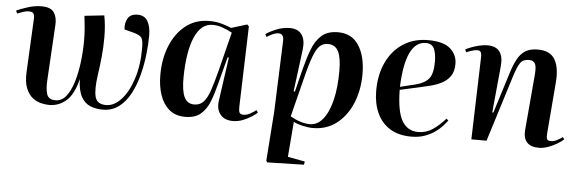

<svg xmlns="http://www.w3.org/2000/svg" viewBox="-49 -687 3217 1070"><g transform="rotate(5 1559.5 -152.0)"><path d="M497 -510Q508 -455 508 -387Q508 -334 503 -282Q498 -230 490 -176Q478 -92 489 -52.5Q500 -13 550 -13Q595 -13 634.5 -56Q674 -99 698.5 -174.5Q723 -250 723 -346Q723 -390 713.5 -404Q704 -418 672 -427L616 -442Q612 -479 627.5 -504.5Q643 -530 682 -530Q721 -530 738.5 -500Q756 -470 756 -420Q756 -372 749.5 -314Q743 -256 728 -198Q713 -140 687.5 -92Q662 -44 624 -15Q586 14 533 14Q495 14 463.5 1Q432 -12 413 -46.5Q394 -81 392 -145Q371 -58 329.5 -22Q288 14 234 14Q215 14 190 8.5Q165 3 142 -14.5Q119 -32 104.5 -67Q90 -102 93 -159L108 -460Q109 -491 88.5 -494.5Q68 -498 45 -490L12 -478L5 -494Q26 -504 66 -517Q106 -530 144 -530Q197 -530 215 -502.5Q233 -475 230 -432L212 -122Q209 -74 218.5 -44.5Q228 -15 267 -15Q302 -15 326.5 -46Q351 -77 366.5 -128Q382 -179 389.5 -240Q397 -301 397 -360Q397 -396 394 -431.5Q391 -467 387 -498Z M1291 -69Q1290 -47 1295 -36.5Q1300 -26 1318 -26Q1336 -26 1355 -36.5Q1374 -47 1388 -58L1397 -45Q1387 -35 1365.5 -21Q1344 -7 1317 3.5Q1290 14 1262 14Q1214 14 1190.5 -16Q1167 -46 1175 -96L1209 -336L1202 -337L1161 -181Q1148 -129 1130.5 -84.5Q1113 -40 1081.5 -13Q1050 14 995 14Q940 14 905 -16Q870 -46 853.5 -95.5Q837 -145 837 -206Q837 -298 867 -371Q897 -444 952 -487Q1007 -530 1084 -530Q1121 -530 1154 -520.5Q1187 -511 1207 -502L1295 -529L1305 -519ZM1039 -59Q1070 -59 1090 -79.5Q1110 -100 1125.5 -145Q1141 -190 1160 -264L1213 -476Q1184 -492 1157 -501Q1130 -510 1103 -510Q1039 -510 1004 -430.5Q969 -351 967 -207Q966 -131 983 -95Q1000 -59 1039 -59Z M1502 -454Q1504 -495 1474 -495Q1458 -495 1439.5 -486.5Q1421 -478 1408 -469L1400 -484Q1418 -498 1456.5 -514Q1495 -530 1533 -530Q1580 -530 1601 -500Q1622 -470 1615 -415L1585 -181L1592 -179L1625 -311Q1641 -373 1660 -422.5Q1679 -472 1712.5 -501Q1746 -530 1803 -530Q1881 -530 1920 -469Q1959 -408 1959 -310Q1959 -220 1928.5 -146.5Q1898 -73 1842 -29.5Q1786 14 1709 14Q1683 14 1651 6.5Q1619 -1 1601 -11L1585 186L1681 204L1678 222L1473 227L1467 218L1487 -56ZM1752 -460Q1726 -460 1707.5 -443Q1689 -426 1672 -381Q1655 -336 1635 -254L1581 -40Q1641 -6 1691 -6Q1733 -6 1764 -44.5Q1795 -83 1812 -152.5Q1829 -222 1829 -316Q1829 -391 1811 -425.5Q1793 -460 1752 -460Z M2308 -530Q2393 -530 2431.5 -496Q2470 -462 2470 -411Q2470 -368 2451.5 -342Q2433 -316 2403.5 -301Q2374 -286 2340.5 -278Q2307 -270 2277 -263L2173 -240Q2175 -117 2206 -66Q2237 -15 2296 -15Q2340 -15 2376 -39Q2412 -63 2447 -103L2458 -93Q2450 -82 2434.5 -64.5Q2419 -47 2394.5 -29Q2370 -11 2336.5 1.5Q2303 14 2260 14Q2188 14 2140 -16Q2092 -46 2067.5 -100Q2043 -154 2043 -224Q2043 -314 2075.5 -383Q2108 -452 2167.5 -491Q2227 -530 2308 -530ZM2355 -414Q2355 -459 2342.5 -486Q2330 -513 2296 -513Q2183 -513 2173 -257L2259 -278Q2308 -290 2331.5 -317.5Q2355 -345 2355 -414Z M3111 -45Q3098 -33 3075.5 -19.5Q3053 -6 3026 4Q2999 14 2974 14Q2927 14 2906 -10Q2885 -34 2889 -78L2916 -389Q2920 -434 2911 -451.5Q2902 -469 2876 -469Q2844 -469 2828.5 -447.5Q2813 -426 2794 -365L2680 0H2595L2609 -460Q2610 -479 2605 -488.5Q2600 -498 2584 -498Q2574 -498 2558.5 -493.5Q2543 -489 2524 -481L2517 -496Q2527 -502 2547.5 -510Q2568 -518 2592.5 -524Q2617 -530 2639 -530Q2687 -530 2707.5 -502Q2728 -474 2723 -421L2698 -160L2704 -159L2774 -382Q2789 -432 2807 -465Q2825 -498 2851.5 -514.5Q2878 -531 2921 -531Q2991 -531 3017.5 -484Q3044 -437 3036 -352L3013 -71Q3011 -49 3015 -39Q3019 -29 3037 -29Q3054 -29 3071.5 -38Q3089 -47 3102 -57Z"/></g></svg>

Font: Literata 72pt SemiBold
Style: Italic
Weight: 600
Italic angle: -2°
Designer: Latin by Veronika Burian and Jose Scaglione. Greek by Irene Vlachou. Cyrillic by Vera Evstafieva
Foundry: TypeTogether
Version: Version 3.002